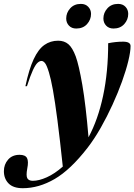

<svg xmlns="http://www.w3.org/2000/svg" viewBox="-110 -734 690 986"><path d="M28.5 -291.5H20.5Q39 -379 63 -430.2Q87 -481.5 118 -503.2Q149 -525 188.5 -525Q220 -525 241 -507.2Q262 -489.5 279 -444Q295 -400.5 312.8 -298Q330.5 -195.5 344.5 -29Q393.5 -120 419.5 -242.2Q445.5 -364.5 445.5 -512Q483.5 -520 522 -520Q560.5 -520 560.5 -497.5Q560.5 -468.5 549 -421Q537.5 -373.5 516.8 -315.8Q496 -258 468 -196.8Q440 -135.5 407.5 -78.2Q375 -21 340 24.5Q252 138 170.8 185.2Q89.5 232.5 7 232.5Q-42 232.5 -66 208Q-90 183.5 -90 145Q-90 110.5 -68.5 85.8Q-47 61 -9.5 61Q20 61 28.8 77.8Q37.5 94.5 30 131.5Q23 169 30.5 181.8Q38 194.5 58.5 194.5Q90 194.5 130.2 176.5Q170.5 158.5 212.5 121.5Q197.5 -20 185 -116.2Q172.5 -212.5 161.8 -271.8Q151 -331 141.5 -361.5Q130.5 -398 121.5 -409.5Q112.5 -421 103 -421Q93 -421 82.5 -411.2Q72 -401.5 59 -373.8Q46 -346 28.5 -291.5ZM281.5 -587.5Q258 -587.5 244 -602.5Q230 -617.5 230 -639Q230 -668.5 250.5 -691.2Q271 -714 305.5 -714Q329 -714 343.2 -699Q357.5 -684 357.5 -662.5Q357.5 -633 337 -610.2Q316.5 -587.5 281.5 -587.5ZM473 -587.5Q449 -587.5 435 -602.5Q421 -617.5 421 -639Q421 -668.5 441.5 -691.2Q462 -714 496.5 -714Q520.5 -714 534.5 -699Q548.5 -684 548.5 -662.5Q548.5 -633 528 -610.2Q507.5 -587.5 473 -587.5Z"/></svg>

Font: Newsreader Display
Style: Bold Italic
Weight: 700
Italic angle: -17°
Designer: Hugues Gentile
Foundry: Production Type
Version: Version 1.001